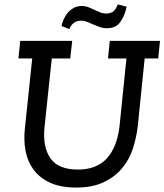

<svg xmlns="http://www.w3.org/2000/svg" viewBox="-20 -834 740 864"><path d="M474 -650H700L692 -571H631L600 -267Q594 -215 578 -165.5Q562 -116 529.5 -77Q497 -38 446.5 -14Q396 10 323 10Q252 10 205 -12Q158 -34 131 -70.5Q104 -107 95 -155Q86 -203 92 -256L125 -571H63L71 -650H305L296 -571H213L180 -259Q172 -172 207 -121.5Q242 -71 331 -71Q415 -71 461 -121.5Q507 -172 518 -267L549 -571H466ZM257 -717Q259 -730 266 -746Q273 -762 284 -775.5Q295 -789 311 -798Q327 -807 348 -807Q364 -807 378 -801.5Q392 -796 404.5 -790Q417 -784 430.5 -778.5Q444 -773 460 -773Q474 -773 487 -780.5Q500 -788 510 -814L550 -804Q541 -762 521 -734.5Q501 -707 462 -707Q444 -707 428.5 -712.5Q413 -718 399.5 -724Q386 -730 372.5 -735.5Q359 -741 344 -741Q330 -741 316 -733.5Q302 -726 292 -703Z"/></svg>

Font: Zilla Slab Medium
Style: Regular
Weight: 500
Designer: Typotheque.com
Foundry: Typotheque type foundry
Version: Version 1.1; 2017